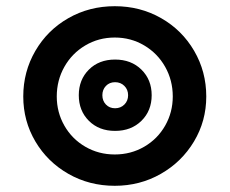

<svg xmlns="http://www.w3.org/2000/svg" viewBox="-20 -615 740 619"><path d="M55 -304Q55 -384 94 -451Q133 -518 200.5 -556.5Q268 -595 350 -595Q432 -595 499.5 -556.5Q567 -518 606 -451Q645 -384 645 -304Q645 -225 605.5 -159Q566 -93 498.5 -54.5Q431 -16 350 -16Q268 -16 200.5 -54.5Q133 -93 94 -159Q55 -225 55 -304ZM537 -304Q537 -356 512.5 -399.5Q488 -443 445 -468.5Q402 -494 350 -494Q298 -494 255 -468.5Q212 -443 187.5 -399.5Q163 -356 163 -304Q163 -253 187.5 -210Q212 -167 255 -142Q298 -117 350 -117Q402 -117 445 -142Q488 -167 512.5 -210Q537 -253 537 -304ZM234 -308Q234 -358 266.5 -390.5Q299 -423 351 -423Q403 -423 436 -390.5Q469 -358 469 -308Q469 -258 436 -225.5Q403 -193 351 -193Q299 -193 266.5 -225.5Q234 -258 234 -308ZM393 -308Q393 -326 381 -338Q369 -350 351 -350Q333 -350 321.5 -338Q310 -326 310 -308Q310 -290 321.5 -278Q333 -266 351 -266Q369 -266 381 -278Q393 -290 393 -308Z"/></svg>

Font: Krub
Style: Bold
Weight: 700
Version: Version 1.000; ttfautohint (v1.6)